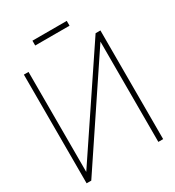

<svg xmlns="http://www.w3.org/2000/svg" viewBox="-199 -955 974 1071"><g transform="rotate(-30 288.5 -420.0)"><path d="M398 -840H177V-809H398ZM41 -700V0H71L503 -646V0H534V-700H503L71 -56V-700Z"/></g></svg>

Font: Advent Pro ExtraLight
Style: Regular
Weight: 250
Version: Version 3.000